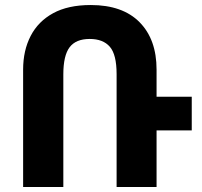

<svg xmlns="http://www.w3.org/2000/svg" viewBox="-20 -744 803 764"><path d="M72 0V-467Q72 -543 102 -601Q132 -659 191.5 -691.5Q251 -724 341 -724Q468 -724 535.5 -655.5Q603 -587 603 -467V-359H743V-225H603V0H444V-449Q444 -527 417 -558Q390 -589 337 -589Q282 -589 257 -556Q232 -523 232 -448V0Z"/></svg>

Font: Noto Sans Armenian SemiCondensed ExtraBold
Style: Regular
Weight: 800
Width: 4
Designer: Monotype Design Team
Foundry: Monotype Imaging Inc.
Version: Version 2.008; ttfautohint (v1.8.4.7-5d5b)